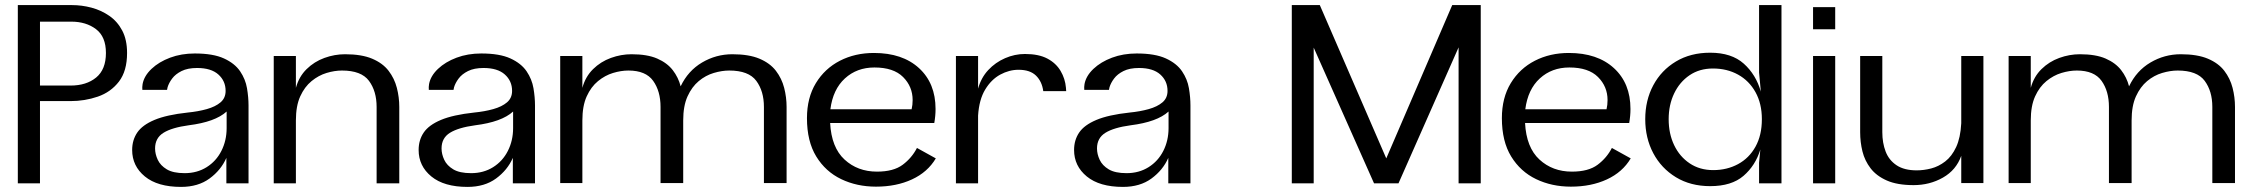

<svg xmlns="http://www.w3.org/2000/svg" viewBox="-20 -720 8843 754"><path d="M50 0V-700H263Q301 -700 339 -690Q377 -680 409 -658Q441 -636 460 -600Q479 -564 479 -512Q479 -441 447 -399.5Q415 -358 364 -340.5Q313 -323 257 -323H137V0ZM137 -384H257Q319 -384 357.5 -415.5Q396 -447 396 -512Q396 -576 357 -605.5Q318 -635 260 -635H137Z M691 14Q599 14 549 -27Q499 -68 499 -131Q499 -170 519 -199.5Q539 -229 586.5 -249Q634 -269 717 -278Q758 -282 792 -291.5Q826 -301 846 -318Q866 -335 866 -363Q866 -402 837.5 -427.5Q809 -453 754 -453Q717 -453 693 -441Q669 -429 656 -411.5Q643 -394 638 -377Q637 -372 636 -367H539Q538 -378 540 -390Q546 -422 575 -449.5Q604 -477 648 -493.5Q692 -510 745 -510Q817 -510 859.5 -490.5Q902 -471 923 -440Q944 -409 950 -373.5Q956 -338 956 -306V0H869V-100Q848 -52 803 -19Q758 14 691 14ZM705 -40Q754 -40 791.5 -63.5Q829 -87 849.5 -127.5Q870 -168 870 -217V-282Q825 -241 721 -228Q655 -219 622 -198.5Q589 -178 589 -137Q589 -115 599.5 -92.5Q610 -70 635 -55Q660 -40 705 -40Z M1335 -507Q1400 -507 1441.5 -489.5Q1483 -472 1506 -442Q1529 -412 1538.5 -375Q1548 -338 1548 -300V0H1459V-300Q1459 -362 1429 -402.5Q1399 -443 1323 -443Q1294 -443 1262.5 -433.5Q1231 -424 1203.5 -401.5Q1176 -379 1159 -341.5Q1142 -304 1142 -247V0H1055V-500H1142V-375Q1154 -419 1184 -448.5Q1214 -478 1254 -492.5Q1294 -507 1335 -507Z M1816 14Q1724 14 1674 -27Q1624 -68 1624 -131Q1624 -170 1644 -199.5Q1664 -229 1711.5 -249Q1759 -269 1842 -278Q1883 -282 1917 -291.5Q1951 -301 1971 -318Q1991 -335 1991 -363Q1991 -402 1962.5 -427.5Q1934 -453 1879 -453Q1842 -453 1818 -441Q1794 -429 1781 -411.5Q1768 -394 1763 -377Q1762 -372 1761 -367H1664Q1663 -378 1665 -390Q1671 -422 1700 -449.5Q1729 -477 1773 -493.5Q1817 -510 1870 -510Q1942 -510 1984.5 -490.5Q2027 -471 2048 -440Q2069 -409 2075 -373.5Q2081 -338 2081 -306V0H1994V-100Q1973 -52 1928 -19Q1883 14 1816 14ZM1830 -40Q1879 -40 1916.5 -63.5Q1954 -87 1974.5 -127.5Q1995 -168 1995 -217V-282Q1950 -241 1846 -228Q1780 -219 1747 -198.5Q1714 -178 1714 -137Q1714 -115 1724.5 -92.5Q1735 -70 1760 -55Q1785 -40 1830 -40Z M2460 -507Q2522 -507 2561 -490Q2600 -473 2622 -444.5Q2644 -416 2653 -381Q2682 -442 2737 -474.5Q2792 -507 2856 -507Q2921 -507 2962.5 -489.5Q3004 -472 3027 -442Q3050 -412 3059.5 -375Q3069 -338 3069 -300V-1H2980V-300Q2980 -362 2950 -402.5Q2920 -443 2844 -443Q2815 -443 2783 -433.5Q2751 -424 2724 -401.5Q2697 -379 2680 -341.5Q2663 -304 2663 -247V-1H2574V-300Q2574 -362 2545 -402.5Q2516 -443 2448 -443Q2419 -443 2387.5 -433.5Q2356 -424 2328.5 -401.5Q2301 -379 2284 -341.5Q2267 -304 2267 -247V-1H2180V-500H2267V-375Q2279 -419 2309 -448.5Q2339 -478 2379 -492.5Q2419 -507 2460 -507Z M3655 -98Q3623 -44 3561.5 -15.5Q3500 13 3420 13Q3345 13 3283.5 -16.5Q3222 -46 3185.5 -105.5Q3149 -165 3149 -256Q3149 -336 3184 -393.5Q3219 -451 3278.5 -481.5Q3338 -512 3412 -512Q3524 -512 3589 -452.5Q3654 -393 3654 -292Q3654 -265 3649 -237H3240Q3245 -141 3296.5 -93.5Q3348 -46 3424 -46Q3489 -46 3525 -73Q3561 -100 3581 -139ZM3414 -455Q3345 -455 3298 -412Q3251 -369 3241 -291H3560Q3562 -300 3563 -308.5Q3564 -317 3564 -327Q3564 -380 3526.5 -417.5Q3489 -455 3414 -455Z M3734 0V-500H3821V-372Q3833 -415 3861 -445Q3889 -475 3927 -491.5Q3965 -508 4005 -508Q4059 -508 4093 -490Q4127 -472 4145 -441.5Q4163 -411 4166 -376Q4166 -372 4166.5 -369Q4167 -366 4167 -362H4077Q4072 -400 4048.5 -423Q4025 -446 3980 -446Q3943 -446 3908 -427Q3873 -408 3849 -368.5Q3825 -329 3821 -266V0Z M4390 14Q4298 14 4248 -27Q4198 -68 4198 -131Q4198 -170 4218 -199.5Q4238 -229 4285.5 -249Q4333 -269 4416 -278Q4457 -282 4491 -291.5Q4525 -301 4545 -318Q4565 -335 4565 -363Q4565 -402 4536.5 -427.5Q4508 -453 4453 -453Q4416 -453 4392 -441Q4368 -429 4355 -411.5Q4342 -394 4337 -377Q4336 -372 4335 -367H4238Q4237 -378 4239 -390Q4245 -422 4274 -449.5Q4303 -477 4347 -493.5Q4391 -510 4444 -510Q4516 -510 4558.5 -490.5Q4601 -471 4622 -440Q4643 -409 4649 -373.5Q4655 -338 4655 -306V0H4568V-100Q4547 -52 4502 -19Q4457 14 4390 14ZM4404 -40Q4453 -40 4490.5 -63.5Q4528 -87 4548.5 -127.5Q4569 -168 4569 -217V-282Q4524 -241 4420 -228Q4354 -219 4321 -198.5Q4288 -178 4288 -137Q4288 -115 4298.5 -92.5Q4309 -70 4334 -55Q4359 -40 4404 -40Z M5053 0V-700H5163L5424 -98L5683 -700H5795V0H5708V-534L5472 0H5376L5139 -533V0Z M6384 -98Q6352 -44 6290.5 -15.5Q6229 13 6149 13Q6074 13 6012.5 -16.5Q5951 -46 5914.5 -105.5Q5878 -165 5878 -256Q5878 -336 5913 -393.5Q5948 -451 6007.5 -481.5Q6067 -512 6141 -512Q6253 -512 6318 -452.5Q6383 -393 6383 -292Q6383 -265 6378 -237H5969Q5974 -141 6025.5 -93.5Q6077 -46 6153 -46Q6218 -46 6254 -73Q6290 -100 6310 -139ZM6143 -455Q6074 -455 6027 -412Q5980 -369 5970 -291H6289Q6291 -300 6292 -308.5Q6293 -317 6293 -327Q6293 -380 6255.5 -417.5Q6218 -455 6143 -455Z M6696 11Q6619 11 6561.5 -24Q6504 -59 6472.5 -118.5Q6441 -178 6441 -252Q6441 -326 6472.5 -385Q6504 -444 6561.5 -478.5Q6619 -513 6696 -513Q6780 -513 6828 -470Q6876 -427 6895 -360L6888 -435V-700H6976V0H6888V-81L6893 -133Q6874 -70 6827 -29.5Q6780 11 6696 11ZM6708 -52Q6762 -52 6805.5 -75.5Q6849 -99 6874 -144Q6899 -189 6899 -252Q6899 -313 6874 -358Q6849 -403 6805.5 -427Q6762 -451 6707 -451Q6654 -451 6615 -424.5Q6576 -398 6554.5 -353Q6533 -308 6533 -252Q6533 -195 6554.5 -150Q6576 -105 6615.5 -78.5Q6655 -52 6708 -52Z M7100 0V-500H7187V0ZM7100 -605V-692H7187V-605Z M7495 7Q7431 7 7390 -11Q7349 -29 7326 -59Q7303 -89 7294 -125.5Q7285 -162 7285 -201V-500H7372V-201Q7372 -159 7385 -125Q7398 -91 7428 -71Q7458 -51 7507 -51Q7535 -51 7564 -58.5Q7593 -66 7619 -86Q7645 -106 7662 -142.5Q7679 -179 7682 -236V-500H7769V-1H7682V-108Q7662 -52 7610 -22.5Q7558 7 7495 7Z M8148 -507Q8210 -507 8249 -490Q8288 -473 8310 -444.5Q8332 -416 8341 -381Q8370 -442 8425 -474.5Q8480 -507 8544 -507Q8609 -507 8650.5 -489.5Q8692 -472 8715 -442Q8738 -412 8747.5 -375Q8757 -338 8757 -300V-1H8668V-300Q8668 -362 8638 -402.5Q8608 -443 8532 -443Q8503 -443 8471 -433.5Q8439 -424 8412 -401.5Q8385 -379 8368 -341.5Q8351 -304 8351 -247V-1H8262V-300Q8262 -362 8233 -402.5Q8204 -443 8136 -443Q8107 -443 8075.5 -433.5Q8044 -424 8016.5 -401.5Q7989 -379 7972 -341.5Q7955 -304 7955 -247V-1H7868V-500H7955V-375Q7967 -419 7997 -448.5Q8027 -478 8067 -492.5Q8107 -507 8148 -507Z"/></svg>

Font: Panamera Medium
Style: Regular
Weight: 500
Designer: Bastien Sozeau
Foundry: NBR — Bastien Sozeau
Version: Version 3.002; ttfautohint (v1.8.4.7-5d5b);gftools[0.9.33]